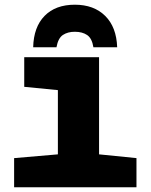

<svg xmlns="http://www.w3.org/2000/svg" viewBox="-20 -796 640 816"><path d="M40 0V-124L226 -140V-413L83 -427V-553H401V-140L560 -124V0ZM298 -776Q379 -776 427 -728.5Q475 -681 478 -595H377Q371 -633 350.5 -647Q330 -661 298 -661Q268 -661 247.5 -647.5Q227 -634 220 -595H121Q123 -681 169.5 -728.5Q216 -776 298 -776Z"/></svg>

Font: Noto Sans Mono Black
Style: Regular
Weight: 900
Designer: Monotype Design Team
Foundry: Monotype Imaging Inc.
Version: Version 2.014